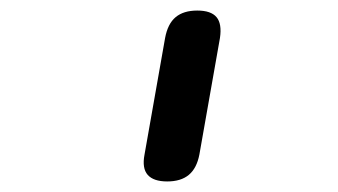

<svg xmlns="http://www.w3.org/2000/svg" viewBox="-20 -780 640 364"><path d="M254 -487 293 -708Q298 -735 313 -747.5Q328 -760 354 -760Q380 -760 390.5 -747.5Q401 -735 397 -708L358 -487Q353 -461 338 -448.5Q323 -436 297 -436Q271 -436 260 -448.5Q249 -461 254 -487Z"/></svg>

Font: Maple Mono NL Medium
Style: Italic
Weight: 500
Italic angle: -10°
Monospace: yes
Designer: subframe7536
Version: Version 7.000